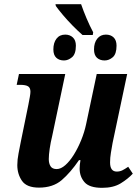

<svg xmlns="http://www.w3.org/2000/svg" viewBox="-20 -891 672 921"><path d="M376 -723Q353 -743 328 -768.5Q303 -794 281.5 -819.5Q260 -845 248 -862L246 -871H369Q380 -839 395 -803.5Q410 -768 427 -736L425 -723ZM287 -601Q264 -601 250 -614Q236 -627 236 -654Q236 -686 251 -705.5Q266 -725 293 -725Q315 -725 329.5 -711.5Q344 -698 344 -672Q344 -632 325.5 -616.5Q307 -601 287 -601ZM482 -601Q459 -601 445 -614Q431 -627 431 -654Q431 -686 446.5 -705.5Q462 -725 488 -725Q511 -725 525 -711.5Q539 -698 539 -672Q539 -632 521 -616.5Q503 -601 482 -601ZM470 10Q409 10 385.5 -17Q362 -44 362 -82Q362 -100 366 -123H359Q318 -63 276 -27Q234 9 167 9Q108 9 85.5 -23.5Q63 -56 63 -99Q63 -125 69 -155.5Q75 -186 80 -212L116 -388Q120 -409 123 -425.5Q126 -442 126 -451Q126 -470 114.5 -477Q103 -484 77 -484H60L71 -536H293L230 -237Q223 -209 218.5 -178.5Q214 -148 214 -128Q214 -107 222.5 -93.5Q231 -80 252 -80Q272 -80 293.5 -99Q315 -118 334.5 -149.5Q354 -181 369.5 -219Q385 -257 393 -295L444 -536H590L520 -205Q516 -183 512 -158.5Q508 -134 508 -112Q508 -68 540 -68Q555 -68 567 -74Q579 -80 595 -91L617 -58Q594 -33 559 -11.5Q524 10 470 10Z"/></svg>

Font: Noto Serif SemiCondensed
Style: Bold Italic
Weight: 700
Width: 4
Italic angle: -12°
Designer: Monotype Design Team
Foundry: Monotype Imaging Inc.
Version: Version 2.014